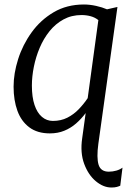

<svg xmlns="http://www.w3.org/2000/svg" viewBox="-20 -584 590 855"><path d="M476 251Q440.5 251 407 223.2Q373.5 195.5 355 146Q336.5 96.5 346 31.5L361.5 -80.5Q342.5 -55 318.8 -34.2Q295 -13.5 266.2 -1.8Q237.5 10 202 10Q146.5 10 110.5 -17Q74.5 -44 57.5 -90.8Q40.5 -137.5 40.5 -198Q40.5 -257 60.8 -320.8Q81 -384.5 120.8 -439.8Q160.5 -495 219 -529.5Q277.5 -564 354 -564Q379.5 -564 407.8 -557.8Q436 -551.5 456.5 -542.5L503 -553L418 56Q409.5 118.5 419 149.5Q428.5 180.5 464.5 180.5Q481.5 180.5 498 175.8Q514.5 171 525.5 162.5L515.5 243Q509 246 499.8 248.5Q490.5 251 476 251ZM215.5 -45.5Q251.5 -45.5 280 -60Q308.5 -74.5 331 -98Q353.5 -121.5 370.5 -147L418 -494.5Q403 -506.5 383.5 -511.8Q364 -517 343 -517Q298.5 -517 262.8 -497.5Q227 -478 200.5 -445Q174 -412 156.8 -371.2Q139.5 -330.5 130.8 -286.8Q122 -243 122 -203Q122 -151.5 133.8 -116.5Q145.5 -81.5 166.8 -63.5Q188 -45.5 215.5 -45.5Z"/></svg>

Font: Merriweather 28pt Light
Style: Italic
Weight: 300
Italic angle: -7.8°
Version: Version 2.101